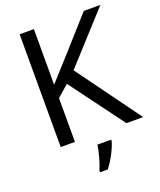

<svg xmlns="http://www.w3.org/2000/svg" viewBox="-167 -817 953 1142"><g transform="rotate(-20 309.5 -246.5)"><path d="M619 0 325 -403 608 -714H503L310 -498C269 -452 227 -407 187 -362V-714H97V0H187V-277L260 -341L513 0ZM394 70V61H307C302 104 281 176 266 209V221H314C350 178 385 106 394 70Z"/></g></svg>

Font: Noto Sans Brahmi
Style: Regular
Weight: 400
Designer: Monotype Design Team
Foundry: Monotype Imaging Inc.
Version: Version 2.004